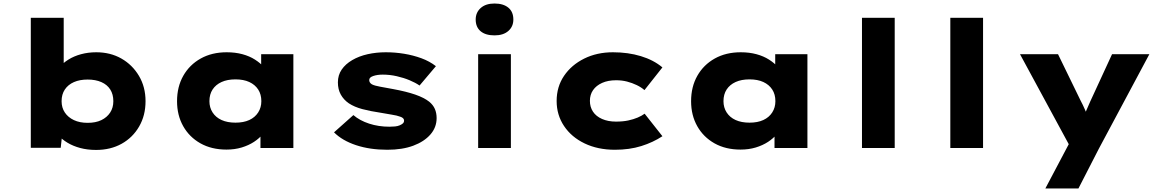

<svg xmlns="http://www.w3.org/2000/svg" viewBox="-20 -841 6619 1091"><path d="M526 11Q477 11 436 0Q395 -11 363.5 -30Q332 -49 312.5 -71.5Q293 -94 287 -116L338 -120L325 -1H155V-740H342V-404L289 -411Q297 -436 317.5 -459.5Q338 -483 369 -502.5Q400 -522 440.5 -533Q481 -544 527 -544Q607 -544 669.5 -508.5Q732 -473 769.5 -410Q807 -347 807 -266Q807 -185 770.5 -122Q734 -59 671 -24Q608 11 526 11ZM478 -143Q524 -143 556 -158.5Q588 -174 606 -201.5Q624 -229 624 -266Q624 -305 606.5 -332.5Q589 -360 556 -374.5Q523 -389 478 -389Q433 -389 400 -374.5Q367 -360 348.5 -332.5Q330 -305 330 -266Q330 -229 348.5 -201.5Q367 -174 400 -158.5Q433 -143 478 -143Z M1267 9Q1182 9 1119 -26.5Q1056 -62 1021 -124Q986 -186 986 -266Q986 -348 1021.5 -410.5Q1057 -473 1120.5 -508.5Q1184 -544 1268 -544Q1317 -544 1357.5 -533Q1398 -522 1428.5 -502.5Q1459 -483 1479 -460.5Q1499 -438 1507 -416L1464 -412V-533H1647V0H1460V-143L1499 -131Q1494 -105 1474 -80Q1454 -55 1423.5 -35Q1393 -15 1353.5 -3Q1314 9 1267 9ZM1318 -144Q1364 -144 1396.5 -159Q1429 -174 1447 -202Q1465 -230 1465 -266Q1465 -305 1447 -332.5Q1429 -360 1396.5 -375Q1364 -390 1318 -390Q1272 -390 1239 -375Q1206 -360 1188 -332.5Q1170 -305 1170 -266Q1170 -230 1188 -202Q1206 -174 1239 -159Q1272 -144 1318 -144Z M2181 10Q2082 10 2003.5 -16Q1925 -42 1878 -89L1988 -187Q2024 -156 2077.5 -138.5Q2131 -121 2193 -121Q2210 -121 2225 -122.5Q2240 -124 2251.5 -129Q2263 -134 2269.5 -140Q2276 -146 2276 -156Q2276 -171 2254 -178Q2236 -185 2206 -189.5Q2176 -194 2145 -200Q2084 -209 2039 -221Q1994 -233 1962 -254Q1933 -274 1916.5 -303.5Q1900 -333 1900 -373Q1900 -414 1921.5 -445.5Q1943 -477 1981.5 -499.5Q2020 -522 2069 -533Q2118 -544 2172 -544Q2225 -544 2276.5 -535.5Q2328 -527 2374.5 -510Q2421 -493 2457 -465L2364 -355Q2341 -371 2307.5 -385Q2274 -399 2234.5 -408Q2195 -417 2155 -417Q2139 -417 2125.5 -415Q2112 -413 2100.5 -409Q2089 -405 2083.5 -399.5Q2078 -394 2078 -386Q2078 -379 2081.5 -373Q2085 -367 2093 -362Q2108 -354 2139.5 -348.5Q2171 -343 2213 -335Q2289 -321 2339.5 -303.5Q2390 -286 2419 -263Q2441 -245 2451 -222Q2461 -199 2461 -170Q2461 -117 2425.5 -76.5Q2390 -36 2328 -13Q2266 10 2181 10Z M2697 0V-533H2883V0ZM2790 -640Q2739 -640 2711 -663.5Q2683 -687 2683 -730Q2683 -770 2711.5 -795.5Q2740 -821 2790 -821Q2840 -821 2868.5 -797.5Q2897 -774 2897 -730Q2897 -690 2868.5 -665Q2840 -640 2790 -640Z M3474 10Q3377 10 3302 -26Q3227 -62 3185 -125Q3143 -188 3143 -267Q3143 -348 3185 -410Q3227 -472 3299.5 -508Q3372 -544 3463 -544Q3549 -544 3621.5 -522Q3694 -500 3744 -458L3642 -329Q3624 -345 3598 -357.5Q3572 -370 3543 -377.5Q3514 -385 3481 -385Q3435 -385 3401.5 -370Q3368 -355 3350 -329Q3332 -303 3332 -268Q3332 -233 3349.5 -206.5Q3367 -180 3401 -165Q3435 -150 3480 -150Q3520 -150 3550 -156.5Q3580 -163 3603.5 -173Q3627 -183 3643 -195L3744 -67Q3691 -32 3624 -11Q3557 10 3474 10Z M4188 9Q4103 9 4040 -26.5Q3977 -62 3942 -124Q3907 -186 3907 -266Q3907 -348 3942.5 -410.5Q3978 -473 4041.5 -508.5Q4105 -544 4189 -544Q4238 -544 4278.5 -533Q4319 -522 4349.5 -502.5Q4380 -483 4400 -460.5Q4420 -438 4428 -416L4385 -412V-533H4568V0H4381V-143L4420 -131Q4415 -105 4395 -80Q4375 -55 4344.5 -35Q4314 -15 4274.5 -3Q4235 9 4188 9ZM4239 -144Q4285 -144 4317.5 -159Q4350 -174 4368 -202Q4386 -230 4386 -266Q4386 -305 4368 -332.5Q4350 -360 4317.5 -375Q4285 -390 4239 -390Q4193 -390 4160 -375Q4127 -360 4109 -332.5Q4091 -305 4091 -266Q4091 -230 4109 -202Q4127 -174 4160 -159Q4193 -144 4239 -144Z M4878 0V-740H5064V0Z M5380 0V-740H5566V0Z M5920 230 6079 -71 6069 8 5776 -533H5992L6120 -270Q6133 -246 6145.5 -217Q6158 -188 6169 -155L6126 -150Q6136 -174 6149 -204.5Q6162 -235 6174 -262L6299 -533H6511L6224 4L6108 230Z"/></svg>

Font: Lexend Mega ExtraBold
Style: Regular
Weight: 800
Designer: Bonnie Shaver-Troup, Thomas Jockin
Foundry: Lexend
Version: Version 1.007